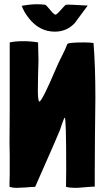

<svg xmlns="http://www.w3.org/2000/svg" viewBox="-20 -908 520 928"><path d="M270 -280 280 -310Q290 -339 293 -339Q300 -339 300 -87Q300 -28 299 -5Q318 0 343 0Q359 0 391 -3Q423 -6 438 -6V-75Q438 -139 439 -255Q441 -372 441 -434Q441 -591 432 -700Q415 -703 387 -703Q305 -703 305 -694Q295 -668 281 -641Q264 -608 253 -582Q183 -417 170 -417Q163 -422 163 -471Q163 -498 164 -545Q166 -592 166 -615Q166 -638 164 -703Q130 -709 93 -709Q55 -709 27 -703V-384Q26 -328 26 -214Q26 -195 27 -159Q27 -122 27 -104Q27 -91 27 -64Q26 -38 26 -25V-5Q41 0 59 0Q72 0 104 -2Q137 -5 150 -5Q261 -256 270 -280ZM119 -885Q160 -890 198 -885Q202 -885 221 -862Q240 -838 248 -837Q254 -837 274 -860Q295 -884 299 -885Q310 -887 404 -881Q340 -795 341 -796Q302 -755 245 -755Q172 -755 121 -818Q96 -849 85 -880Q85 -880 119 -885Z"/></svg>

Font: Londrina Solid
Style: Regular
Weight: 400
Designer: Marcelo Magalhaes
Foundry: Marcelo Magalh„es
Version: Version 1.001 2011